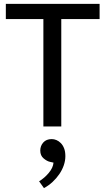

<svg xmlns="http://www.w3.org/2000/svg" viewBox="-20 -650 541 987"><path d="M492 -630V-552H295V0H203V-552H10V-630ZM237 182Q222 179 204.5 164.5Q187 150 187 124Q187 100 202.5 82.5Q218 65 246 65Q258 65 270 70Q282 75 292.5 85.5Q303 96 309.5 112.5Q316 129 316 153Q316 176 308 199.5Q300 223 285 245Q270 267 250 285.5Q230 304 206 317L181 282Q209 265 231 238.5Q253 212 255 186Z"/></svg>

Font: Ek Mukta
Style: Regular
Weight: 400
Designer: Girish Dalvi and Yashodeep Gholap
Foundry: Ek Type
Version: Version 2.538;PS 1.001;hotconv 16.6.51;makeotf.lib2.5.65220;